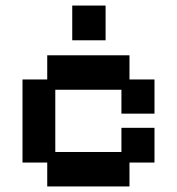

<svg xmlns="http://www.w3.org/2000/svg" viewBox="-20 -660 637 691"><path d="M150 11V-75H61V-374H150V-461H446V-374H536V-251H417V-337H179V-113H417V-200H536V-75H446V11ZM240 -515V-640H360V-515Z"/></svg>

Font: Pixelify Sans SemiBold
Style: Regular
Weight: 600
Designer: Stefie Justprince
Foundry: Typecalism Foundryline
Version: Version 1.000